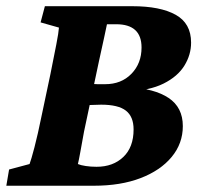

<svg xmlns="http://www.w3.org/2000/svg" viewBox="-29 -593 654 613"><path d="M65.4 -69.3Q70.3 -82 81.1 -123Q91.8 -164.1 103.5 -221.7L131.8 -355.5Q143.6 -414.1 150.9 -451.7Q158.2 -489.3 159.2 -504.9L100.6 -521.5L114.3 -573.2H393.6Q482.4 -573.2 531.7 -545.9Q581.1 -518.6 581.1 -457Q581.1 -418 559.6 -383.3Q538.1 -348.6 493.2 -326.2Q448.2 -303.7 376 -300.8L381.8 -314.5Q463.9 -310.5 509.3 -280.3Q554.7 -250 554.7 -190.4Q554.7 -134.8 519 -91.8Q483.4 -48.8 419.9 -24.4Q356.4 0 270.5 0H-8.8L0 -51.8ZM239.3 -172.9Q232.4 -134.8 227.5 -107.9Q222.7 -81.1 219.7 -69.3Q228.5 -65.4 244.6 -63Q260.7 -60.5 279.3 -60.5Q332 -60.5 364.7 -91.8Q397.5 -123 397.5 -179.7Q397.5 -220.7 373 -239.7Q348.6 -258.8 293.9 -258.8Q286.1 -258.8 277.3 -258.3Q268.6 -257.8 260.3 -257.8Q252 -257.8 244.1 -256.8L258.8 -325.2Q272.5 -324.2 282.7 -324.2Q293 -324.2 306.6 -324.2Q358.4 -324.2 390.6 -357.4Q422.9 -390.6 422.9 -441.4Q422.9 -515.6 341.8 -515.6H312.5Q310.5 -505.9 303.7 -474.1Q296.9 -442.4 287.1 -398.4Z"/></svg>

Font: Crimson Pro ExtraBold
Style: Italic
Weight: 800
Italic angle: -12°
Designer: Jacques Le Bailly
Foundry: Baron von Fonthausen
Version: Version 1.003